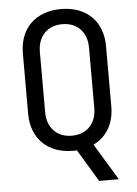

<svg xmlns="http://www.w3.org/2000/svg" viewBox="-61 -786 721 1012"><g transform="rotate(-5 300.0 -280.0)"><path d="M409 -13C479 -46 520 -115 520 -205V-525C520 -656 435 -740 300 -740C165 -740 80 -656 80 -525V-205C80 -74 165 10 300 10C307 10 314 10 319 9L422 180H526ZM300 -70C221 -70 170 -123 170 -205V-525C170 -607 221 -660 300 -660C379 -660 430 -607 430 -525V-205C430 -123 379 -70 300 -70Z"/></g></svg>

Font: Tekne LDO
Style: Regular
Weight: 400
Monospace: yes
Designer: Alessio Laiso, Mario Rullo, Paolo Rosset
Foundry: Alessio Laiso
Version: Version 1.000;hotconv 1.0.109;makeotfexe 2.5.65596